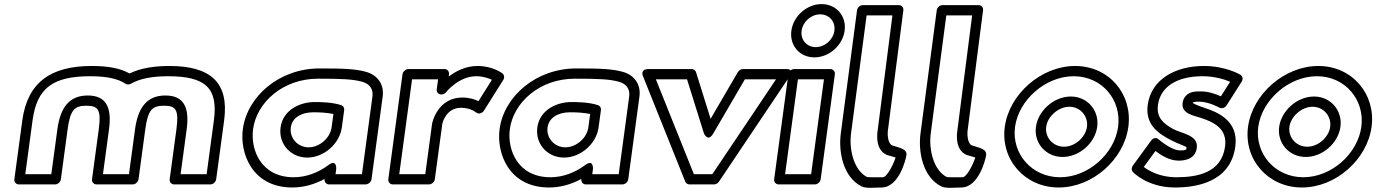

<svg xmlns="http://www.w3.org/2000/svg" viewBox="-20 -875 6725 937"><path d="M277 0 310 -244C323 -340.4 344.3 -359 401.5 -359C458.8 -359 475 -340.4 462 -244L429 0C427 15.1 439.9 25 450.6 25H627.6C642.8 25 654.5 10.7 656 0L689 -244C702 -340.4 723.3 -359 780.5 -359C837.8 -359 854 -340.4 841 -244L808 0C806 15.1 818.9 25 829.6 25H1006.6C1021.8 25 1033.5 10.7 1035 0L1073.8 -287C1099 -473.1 1006.9 -553 806.8 -553C729.4 -553 664.1 -541.8 612.3 -516.4C566.1 -542.6 505 -553 427.8 -553C227.7 -553 114 -473.1 88.8 -287L50 0C48 15.1 60.9 25 71.6 25H248.6C262.8 25 275.3 12.5 277 0ZM230.4 -25H103.4L138.8 -287C160.1 -444.9 237.1 -503 421 -503C500.7 -503 556.8 -490.4 592.4 -466.4C599.4 -461.6 609.9 -461.4 618.7 -466.4C660.8 -490.4 720.3 -503 800 -503C983.9 -503 1045.1 -444.9 1023.8 -287L988.4 -25H861.4L891 -244C905.3 -349.6 878.1 -409 787.3 -409C696.5 -409 653.3 -349.6 639 -244L609.4 -25H482.4L512 -244C526.3 -349.6 499.1 -409 408.3 -409C317.5 -409 274.3 -349.6 260 -244Z M1746.4 -25H1617.4L1620.8 -50C1620.8 -50 1624.9 -101.1 1582.4 -69.2C1533.6 -32.7 1474.1 -10 1413.4 -10C1252 -10 1201.8 -146.2 1215.1 -245C1232.6 -374.5 1360 -491 1532.4 -491C1646.4 -491 1702.8 -488.7 1747.8 -475.9C1785.2 -465.4 1802.4 -439 1797.6 -404ZM1764.6 25C1775.3 25 1791 15.1 1793 0L1847.6 -404C1855.6 -463 1822.4 -508.7 1767.4 -524.1C1714.1 -539.3 1653.1 -541 1539.1 -541C1343.5 -541 1186.8 -405.5 1165.1 -245C1149.3 -127.8 1209.9 40 1406.6 40C1461.9 40 1515.3 24.8 1564.3 -1.9L1564 0C1562.5 10.7 1570.5 25 1585.6 25ZM1349.2 -253C1338.5 -173.6 1397.7 -106 1479.3 -106C1561.2 -106 1637.5 -173.8 1648.2 -253L1659.7 -338C1661.2 -349.1 1654.6 -358.9 1645.3 -361.9C1600.2 -376.5 1543.7 -377 1516 -377C1441.4 -377 1360.6 -337.1 1349.2 -253ZM1399.2 -253C1405.4 -298.9 1447.8 -327 1509.2 -327C1531.6 -327 1572.9 -326.2 1607.1 -318.7L1598.2 -253C1591.3 -202.2 1540.2 -156 1486.1 -156C1431.8 -156 1392.4 -202.4 1399.2 -253Z M2302.1 -326.8 2313.8 -321.3C2324.2 -319.7 2335.7 -325.3 2341.7 -334.9L2436 -484.9C2442.7 -495.6 2441.3 -509.5 2432.1 -516.6C2430.4 -517.9 2384.8 -553 2310.8 -553C2251.7 -553 2204.2 -527.4 2169.8 -501.3L2171.4 -513C2172.8 -523.7 2164.9 -538 2149.7 -538H1972.7C1962 -538 1946.4 -528.1 1944.4 -513L1875 0C1873.5 10.7 1881.5 25 1896.6 25H2073.6C2084.3 25 2100 15.1 2102 0L2138.5 -270C2140.3 -281.2 2160.3 -349 2229.2 -349C2276.5 -349 2300.7 -328.1 2302.1 -326.8ZM1928.4 -25 1991 -488H2118L2111.4 -439C2109.3 -423.9 2122.2 -414 2133 -414H2135C2143.6 -414 2152.4 -419.2 2157.3 -425.2C2160.3 -429.1 2220.4 -503 2304 -503C2337.6 -503 2365.1 -493.1 2380.6 -485.6L2315.1 -381.3C2297.9 -390 2271.5 -399 2235.9 -399C2121.5 -399 2090.8 -286.6 2088.5 -270L2055.4 -25Z M2999.4 -25H2870.4L2873.8 -50C2873.8 -50 2877.9 -101.1 2835.4 -69.2C2786.6 -32.7 2727.1 -10 2666.4 -10C2505 -10 2454.8 -146.2 2468.1 -245C2485.6 -374.5 2613 -491 2785.4 -491C2899.4 -491 2955.8 -488.7 3000.8 -475.9C3038.2 -465.4 3055.4 -439 3050.6 -404ZM3017.6 25C3028.3 25 3044 15.1 3046 0L3100.6 -404C3108.6 -463 3075.4 -508.7 3020.4 -524.1C2967.1 -539.3 2906.1 -541 2792.1 -541C2596.5 -541 2439.8 -405.5 2418.1 -245C2402.3 -127.8 2462.9 40 2659.6 40C2714.9 40 2768.3 24.8 2817.3 -1.9L2817 0C2815.5 10.7 2823.5 25 2838.6 25ZM2602.2 -253C2591.5 -173.6 2650.7 -106 2732.3 -106C2814.2 -106 2890.5 -173.8 2901.2 -253L2912.7 -338C2914.2 -349.1 2907.6 -358.9 2898.3 -361.9C2853.2 -376.5 2796.7 -377 2769 -377C2694.4 -377 2613.6 -337.1 2602.2 -253ZM2652.2 -253C2658.4 -298.9 2700.8 -327 2762.2 -327C2784.6 -327 2825.9 -326.2 2860.1 -318.7L2851.2 -253C2844.3 -202.2 2793.2 -156 2739.1 -156C2684.8 -156 2645.4 -202.4 2652.2 -253Z M3332.8 -488 3415.4 -223.8C3415.4 -223.8 3434.7 -178.6 3461.1 -223.8L3615.2 -488H3767.2L3456.4 -25H3366.3L3180.7 -488ZM3376.6 -523.2C3374.2 -530.9 3366 -538 3355.7 -538H3145.7C3099.7 -538 3118.7 -501.2 3118.7 -501.2L3324.4 11.8C3327.3 19.1 3335.2 25 3344.6 25H3464.6C3472.9 25 3482.9 20.1 3488.4 11.8L3832.8 -501.2C3860 -541.7 3815.7 -538 3815.7 -538H3605.7C3597.3 -538 3586.4 -532.6 3580.9 -523.2L3447.9 -295.1Z M3982.8 -805C4027 -805 4058 -769.2 4052 -725C4046 -680.8 4005.4 -645 3961.2 -645C3917 -645 3886 -680.8 3892 -725C3898 -769.2 3938.6 -805 3982.8 -805ZM3989.6 -855C3917.8 -855 3851.7 -796.8 3842 -725C3832.3 -653.2 3882.6 -595 3954.4 -595C4026.2 -595 4092.3 -653.2 4102 -725C4111.7 -796.8 4061.4 -855 3989.6 -855ZM3827.4 -513 3758 0C3756 15.1 3768.9 25 3779.6 25H3956.6C3971.8 25 3983.5 10.7 3985 0L4054.4 -513C4056.4 -528.1 4043.5 -538 4032.7 -538H3855.7C3840.6 -538 3828.8 -523.7 3827.4 -513ZM3874 -488H4001L3938.4 -25H3811.4Z M4209.2 -800H4335.3L4262.6 -233.9C4262.6 -233.9 4244.7 -130.5 4322.7 -114.6C4336.4 -110.5 4344 -108.4 4350.7 -106.5C4339.9 -71.9 4308.6 -10 4288.4 -10C4259.1 -10 4219.9 -9.3 4211.1 -11.1C4146.7 -44.6 4122.7 -145.6 4133.4 -225.1ZM4190.9 -850C4177.2 -850 4164.3 -838.5 4162.5 -824.9L4083.4 -225C4071.2 -134.9 4093.9 -10.9 4184.8 34.7C4208.1 46 4249.9 40 4281.6 40C4370.1 40 4401 -105.3 4401 -105.3C4412.2 -142.6 4389 -148.7 4342.1 -163C4341.5 -163.2 4340.3 -163.5 4339.4 -163.6C4310.4 -168.8 4311.5 -224.8 4312.6 -234L4388.6 -825.2C4390.1 -837.4 4381.2 -850 4366.9 -850Z M4598.2 -800H4724.3L4651.6 -233.9C4651.6 -233.9 4633.7 -130.5 4711.7 -114.6C4725.4 -110.5 4733 -108.4 4739.7 -106.5C4728.9 -71.9 4697.6 -10 4677.4 -10C4648.1 -10 4608.9 -9.3 4600.1 -11.1C4535.7 -44.6 4511.7 -145.6 4522.4 -225.1ZM4579.9 -850C4566.2 -850 4553.3 -838.5 4551.5 -824.9L4472.4 -225C4460.2 -134.9 4482.9 -10.9 4573.8 34.7C4597.1 46 4638.9 40 4670.6 40C4759.1 40 4790 -105.3 4790 -105.3C4801.2 -142.6 4778 -148.7 4731.1 -163C4730.5 -163.2 4729.3 -163.5 4728.4 -163.6C4699.4 -168.8 4700.5 -224.8 4701.6 -234L4777.6 -825.2C4779.1 -837.4 4770.2 -850 4755.9 -850Z M4933.6 -256C4951.3 -386.7 5081.7 -503 5220 -503C5358 -503 5454.3 -387.1 5436.6 -256C5418.9 -125 5291.5 -10 5153.4 -10C5015 -10 4916 -125.4 4933.6 -256ZM4883.6 -256C4862.1 -96.6 4981 40 5146.6 40C5312.5 40 5465.1 -97 5486.6 -256C5508.1 -414.9 5392.8 -553 5226.8 -553C5061 -553 4905.2 -415.3 4883.6 -256ZM5035.6 -256C5024.9 -176.6 5084.1 -109 5165.7 -109C5247.6 -109 5323.9 -176.8 5334.6 -256C5345.3 -335 5287.8 -404 5205.6 -404C5123.7 -404 5046.3 -335.2 5035.6 -256ZM5085.6 -256C5092.5 -306.8 5144.8 -354 5198.9 -354C5252.7 -354 5291.5 -307 5284.6 -256C5277.7 -205.2 5226.6 -159 5172.5 -159C5118.2 -159 5078.8 -205.4 5085.6 -256Z M5849 -503C5909.4 -503 5958.4 -486.6 5983.4 -476L5938.2 -404.9C5914.4 -415.5 5879.1 -429 5839 -429C5812.9 -429 5786.5 -428.1 5766.8 -407C5757.2 -396.7 5753 -384.3 5751.4 -373C5744.2 -319.8 5806.1 -311.1 5839.1 -300.1C5904.4 -279.1 5970.3 -246.6 5958.6 -160C5941.4 -32.6 5826 -10 5720.4 -10C5639.2 -10 5585.4 -42.3 5561.9 -60.2L5618.9 -138.3C5642.9 -120 5684.6 -91 5732.3 -91C5754.5 -91 5812.8 -94.7 5820.7 -153C5829.3 -216.8 5745.2 -223.2 5705.7 -245.2C5658.4 -271.6 5622.6 -300.2 5631.1 -363C5642.7 -448.8 5720 -503 5849 -503ZM5855.8 -553C5714.8 -553 5597.9 -487.2 5581.1 -363C5568.7 -271.8 5627.2 -228.4 5676.6 -200.8C5745 -162.8 5772.1 -163.2 5770.7 -153C5769.4 -143.3 5766.9 -141 5739.1 -141C5695.9 -141 5635.3 -194.1 5635.3 -194.1C5617.4 -211.1 5601.6 -194.3 5596.9 -187.8L5508.5 -66.8C5501.5 -57.1 5501.2 -43.7 5508.8 -35.7C5510.6 -33.7 5580.1 40 5713.6 40C5818 40 5985 14.6 6008.6 -160C6025.3 -283.4 5925.6 -326.9 5860.5 -347.9C5823.7 -360.1 5802.8 -369.7 5801.4 -372.6C5801.4 -372.6 5801.4 -372.7 5801.4 -373C5801.6 -374.2 5801.8 -375.1 5802 -375.7C5804.8 -376.9 5815.3 -379 5832.2 -379C5878.4 -379 5930.6 -349.9 5930.6 -349.9C5942.7 -343 5958.6 -348.9 5966.1 -360.8L6039.8 -476.8C6047.1 -488.2 6044.9 -503.4 6033.9 -509.9C6032.2 -511 5961.4 -553 5855.8 -553Z M6120.6 -256C6138.3 -386.7 6268.7 -503 6407 -503C6545 -503 6641.3 -387.1 6623.6 -256C6605.9 -125 6478.5 -10 6340.4 -10C6202 -10 6103 -125.4 6120.6 -256ZM6070.6 -256C6049.1 -96.6 6168 40 6333.6 40C6499.5 40 6652.1 -97 6673.6 -256C6695.1 -414.9 6579.8 -553 6413.8 -553C6248 -553 6092.2 -415.3 6070.6 -256ZM6222.6 -256C6211.9 -176.6 6271.1 -109 6352.7 -109C6434.6 -109 6510.9 -176.8 6521.6 -256C6532.3 -335 6474.8 -404 6392.6 -404C6310.7 -404 6233.3 -335.2 6222.6 -256ZM6272.6 -256C6279.5 -306.8 6331.8 -354 6385.9 -354C6439.7 -354 6478.5 -307 6471.6 -256C6464.7 -205.2 6413.6 -159 6359.5 -159C6305.2 -159 6265.8 -205.4 6272.6 -256Z"/></svg>

Font: Hussar Techniczny
Style: Bold 
Weight: 700
Foundry: Cannot Into Space Fonts
Version: Version 0.77